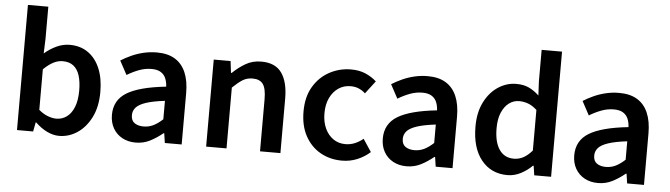

<svg xmlns="http://www.w3.org/2000/svg" viewBox="-46 -886 3767 1079"><g transform="rotate(5 1837.5 -347.0)"><path d="M311 12Q278 12 243.5 -4.5Q209 -21 177 -52H174L164 0H73V-706H188V-524L185 -442Q216 -469 252.5 -486Q289 -503 327 -503Q388 -503 431.5 -472Q475 -441 498 -385.5Q521 -330 521 -254Q521 -170 491 -110.5Q461 -51 413.5 -19.5Q366 12 311 12ZM287 -83Q320 -83 346 -102Q372 -121 387 -158.5Q402 -196 402 -252Q402 -301 391 -336Q380 -371 356.5 -389.5Q333 -408 296 -408Q269 -408 243 -394.5Q217 -381 188 -353V-124Q214 -102 240 -92.5Q266 -83 287 -83Z M743 12Q700 12 667 -6Q634 -24 615.5 -56.5Q597 -89 597 -132Q597 -215 666.5 -257.5Q736 -300 887 -316Q886 -341 877.5 -362Q869 -383 849.5 -395.5Q830 -408 797 -408Q761 -408 726.5 -395Q692 -382 659 -362L617 -440Q644 -457 676 -471.5Q708 -486 744 -494.5Q780 -503 819 -503Q880 -503 920.5 -478.5Q961 -454 981.5 -406.5Q1002 -359 1002 -290V0H907L899 -54H895Q861 -26 824 -7Q787 12 743 12ZM779 -82Q809 -82 834.5 -94.5Q860 -107 887 -132V-236Q820 -228 781 -215Q742 -202 725.5 -183.5Q709 -165 709 -140Q709 -109 729 -95.5Q749 -82 779 -82Z M1140 0V-491H1235L1243 -425H1247Q1280 -457 1319 -480Q1358 -503 1408 -503Q1487 -503 1523 -452Q1559 -401 1559 -308V0H1444V-293Q1444 -354 1426 -379Q1408 -404 1367 -404Q1335 -404 1310.5 -388.5Q1286 -373 1255 -343V0Z M1907 12Q1839 12 1785 -18.5Q1731 -49 1699.5 -106.5Q1668 -164 1668 -245Q1668 -327 1702 -384.5Q1736 -442 1792.5 -472.5Q1849 -503 1914 -503Q1961 -503 1996.5 -487.5Q2032 -472 2058 -448L2003 -376Q1987 -391 1966.5 -400Q1946 -409 1920 -409Q1881 -409 1851 -388.5Q1821 -368 1803.5 -331.5Q1786 -295 1786 -245Q1786 -196 1803 -159.5Q1820 -123 1849.5 -102.5Q1879 -82 1918 -82Q1947 -82 1972.5 -93Q1998 -104 2018 -121L2065 -50Q2034 -22 1993.5 -5Q1953 12 1907 12Z M2271 12Q2228 12 2195 -6Q2162 -24 2143.5 -56.5Q2125 -89 2125 -132Q2125 -215 2194.5 -257.5Q2264 -300 2415 -316Q2414 -341 2405.5 -362Q2397 -383 2377.5 -395.5Q2358 -408 2325 -408Q2289 -408 2254.5 -395Q2220 -382 2187 -362L2145 -440Q2172 -457 2204 -471.5Q2236 -486 2272 -494.5Q2308 -503 2347 -503Q2408 -503 2448.5 -478.5Q2489 -454 2509.5 -406.5Q2530 -359 2530 -290V0H2435L2427 -54H2423Q2389 -26 2352 -7Q2315 12 2271 12ZM2307 -82Q2337 -82 2362.5 -94.5Q2388 -107 2415 -132V-236Q2348 -228 2309 -215Q2270 -202 2253.5 -183.5Q2237 -165 2237 -140Q2237 -109 2257 -95.5Q2277 -82 2307 -82Z M2840 12Q2748 12 2693 -56Q2638 -124 2638 -245Q2638 -325 2667.5 -383Q2697 -441 2744.5 -472Q2792 -503 2846 -503Q2888 -503 2917.5 -489Q2947 -475 2975 -449L2971 -528V-706H3086V0H2991L2983 -53H2979Q2952 -26 2916 -7Q2880 12 2840 12ZM2868 -83Q2897 -83 2922 -96.5Q2947 -110 2971 -138V-367Q2946 -390 2921 -399Q2896 -408 2871 -408Q2839 -408 2813.5 -389Q2788 -370 2772.5 -334Q2757 -298 2757 -246Q2757 -167 2786 -125Q2815 -83 2868 -83Z M3351 12Q3308 12 3275 -6Q3242 -24 3223.5 -56.5Q3205 -89 3205 -132Q3205 -215 3274.5 -257.5Q3344 -300 3495 -316Q3494 -341 3485.5 -362Q3477 -383 3457.5 -395.5Q3438 -408 3405 -408Q3369 -408 3334.5 -395Q3300 -382 3267 -362L3225 -440Q3252 -457 3284 -471.5Q3316 -486 3352 -494.5Q3388 -503 3427 -503Q3488 -503 3528.5 -478.5Q3569 -454 3589.5 -406.5Q3610 -359 3610 -290V0H3515L3507 -54H3503Q3469 -26 3432 -7Q3395 12 3351 12ZM3387 -82Q3417 -82 3442.5 -94.5Q3468 -107 3495 -132V-236Q3428 -228 3389 -215Q3350 -202 3333.5 -183.5Q3317 -165 3317 -140Q3317 -109 3337 -95.5Q3357 -82 3387 -82Z"/></g></svg>

Font: Source Sans 3 ExtraLight SemiBold
Style: Regular
Weight: 600
Version: Version 3.052;hotconv 1.1.0;makeotfexe 2.6.0